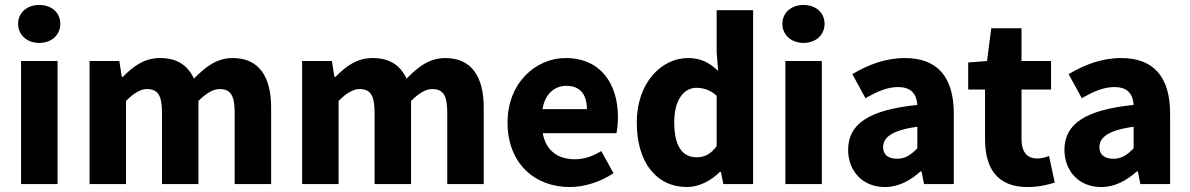

<svg xmlns="http://www.w3.org/2000/svg" viewBox="-20 -742 4796 774"><path d="M65 0H212V-496H65ZM138 -569C188 -569 223 -601 223 -646C223 -691 188 -722 138 -722C89 -722 53 -691 53 -646C53 -601 89 -569 138 -569Z M341 0H488V-335C519 -367 548 -383 572 -383C614 -383 633 -361 633 -289V0H780V-335C812 -367 840 -383 865 -383C907 -383 926 -361 926 -289V0H1073V-308C1073 -432 1025 -508 918 -508C852 -508 806 -470 762 -425C737 -478 695 -508 625 -508C560 -508 516 -473 475 -432H471L461 -496H341Z M1198 0H1345V-335C1376 -367 1405 -383 1429 -383C1471 -383 1490 -361 1490 -289V0H1637V-335C1669 -367 1697 -383 1722 -383C1764 -383 1783 -361 1783 -289V0H1930V-308C1930 -432 1882 -508 1775 -508C1709 -508 1663 -470 1619 -425C1594 -478 1552 -508 1482 -508C1417 -508 1373 -473 1332 -432H1328L1318 -496H1198Z M2277 12C2336 12 2402 -9 2453 -44L2404 -133C2368 -111 2334 -100 2297 -100C2231 -100 2181 -133 2168 -205H2465C2468 -217 2471 -244 2471 -270C2471 -405 2401 -508 2260 -508C2141 -508 2026 -409 2026 -248C2026 -84 2135 12 2277 12ZM2167 -302C2177 -365 2217 -396 2263 -396C2322 -396 2346 -357 2346 -302Z M2750 12C2798 12 2847 -14 2882 -49H2886L2896 0H3016V-701H2869V-532L2875 -456C2841 -488 2808 -508 2753 -508C2648 -508 2547 -410 2547 -248C2547 -86 2627 12 2750 12ZM2788 -108C2731 -108 2698 -152 2698 -250C2698 -344 2740 -388 2787 -388C2814 -388 2843 -380 2869 -356V-153C2845 -120 2820 -108 2788 -108Z M3146 0H3293V-496H3146ZM3219 -569C3269 -569 3304 -601 3304 -646C3304 -691 3269 -722 3219 -722C3170 -722 3134 -691 3134 -646C3134 -601 3170 -569 3219 -569Z M3547 12C3603 12 3649 -14 3691 -51H3695L3705 0H3825V-284C3825 -436 3755 -508 3628 -508C3550 -508 3479 -481 3416 -443L3469 -346C3517 -374 3558 -391 3600 -391C3654 -391 3675 -363 3678 -319C3482 -299 3399 -242 3399 -138C3399 -54 3456 12 3547 12ZM3597 -102C3562 -102 3540 -117 3540 -149C3540 -187 3574 -217 3678 -231V-144C3652 -118 3630 -102 3597 -102Z M4122 12C4170 12 4206 2 4232 -6L4209 -113C4196 -108 4178 -103 4162 -103C4123 -103 4098 -126 4098 -182V-381H4217V-496H4098V-628H3976L3959 -496L3883 -490V-381H3951V-180C3951 -65 3999 12 4122 12Z M4419 12C4475 12 4521 -14 4563 -51H4567L4577 0H4697V-284C4697 -436 4627 -508 4500 -508C4422 -508 4351 -481 4288 -443L4341 -346C4389 -374 4430 -391 4472 -391C4526 -391 4547 -363 4550 -319C4354 -299 4271 -242 4271 -138C4271 -54 4328 12 4419 12ZM4469 -102C4434 -102 4412 -117 4412 -149C4412 -187 4446 -217 4550 -231V-144C4524 -118 4502 -102 4469 -102Z"/></svg>

Font: Giro Sans Regular
Style: Bold
Weight: 700
Designer: Paul D. Hunt
Foundry: Adobe Systems Incorporated
Version: Version 1.000;PS 1.0;hotconv 1.0.88;makeotf.lib2.5.647800